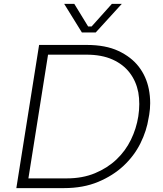

<svg xmlns="http://www.w3.org/2000/svg" viewBox="-20 -964 840 987"><path d="M64 3 181 -733H426Q523 -733 589 -702Q655 -671 693.5 -621Q732 -571 745 -506Q752 -471 752 -434Q752 -404 747 -374L744 -358Q734 -292 702 -227.5Q670 -163 615.5 -112Q561 -61 484.5 -29Q408 3 309 3ZM227 -683 126 -47H323Q404 -47 468 -73.5Q532 -100 578.5 -144Q625 -188 653 -245.5Q681 -303 691 -366Q696 -399 696 -429Q696 -460 691 -489Q680 -546 647 -589.5Q614 -633 558.5 -658Q503 -683 424 -683ZM401 -797 310 -944H362L433 -828H451L555 -944H606L472 -797Z"/></svg>

Font: Sora ExtraLight
Style: Italic
Weight: 200
Designer: Jonathan Barnbrook, Juli√°n Moncada
Version: Version 1.000